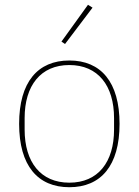

<svg xmlns="http://www.w3.org/2000/svg" viewBox="-20 -771 580 803"><path d="M367 -739 348 -751 237 -597 252 -587ZM270 12C402 12 480 -78 480 -253C480 -428 402 -518 270 -518C138 -518 60 -428 60 -253C60 -78 138 12 270 12ZM270 -7C150 -7 83 -93 83 -229V-277C83 -413 150 -499 270 -499C390 -499 457 -413 457 -277V-229C457 -93 390 -7 270 -7Z"/></svg>

Font: IBM Plex Devanagari Thin
Style: Regular
Weight: 100
Designer: Mike Abbink, Paul van der Laan, Pieter van Rosmalen, Erin McLaughlin
Foundry: Bold Monday
Version: Version 1.0